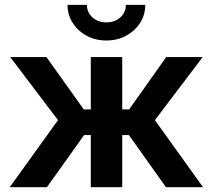

<svg xmlns="http://www.w3.org/2000/svg" viewBox="-20 -777 883 797"><path d="M20.5 0 220.7 -278.3 22.5 -540H172.9L327.6 -322.8H356.9V-540H487.3V-322.8H516.1L669.9 -540H821.3L623 -278.3L822.8 0H668.9L515.1 -216.3H487.3V0H356.9V-216.3H329.1L174.8 0ZM421.9 -608.9Q376 -608.9 339.6 -628.7Q303.2 -648.4 281.7 -682.1Q260.3 -715.8 260.3 -756.8H340.8Q340.8 -725.6 363.8 -704.8Q386.7 -684.1 421.9 -684.1Q456.5 -684.1 479.5 -704.8Q502.4 -725.6 502.4 -756.8H583Q583 -715.8 561.8 -682.4Q540.5 -648.9 503.9 -628.9Q467.3 -608.9 421.9 -608.9Z"/></svg>

Font: V-Inter
Style: SemiBold-600
Weight: 600
Designer: Rasmus Andersson
Foundry: rsms
Version: Version 4.000;git-4146feb